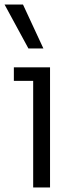

<svg xmlns="http://www.w3.org/2000/svg" viewBox="-21 -825 340 845"><path d="M169.9 -611.8H104L-1 -805.2H80.1ZM199.2 0H125V-469.2H40V-528.8H199.2Z"/></svg>

Font: Sora Light
Style: Regular
Weight: 300
Designer: Jonathan Barnbrook, Julián Moncada
Foundry: Barnbrook Fonts
Version: Version 2.000